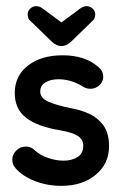

<svg xmlns="http://www.w3.org/2000/svg" viewBox="-20 -595 400 625"><path d="M180 10Q134 10 94 -5.5Q54 -21 31 -47Q20 -59 20 -75Q20 -92 33 -105Q46 -118 64 -118Q81 -118 93 -106Q110 -90 136 -81Q162 -72 187 -72Q213 -72 232 -83.5Q251 -95 251 -120Q251 -141 233.5 -152.5Q216 -164 175 -171Q102 -183 65 -211.5Q28 -240 28 -292Q28 -348 71 -381.5Q114 -415 184 -415Q256 -415 299 -378Q316 -364 316 -345Q316 -329 303.5 -317.5Q291 -306 274 -306Q261 -306 250 -313Q212 -337 170 -337Q145 -337 128 -327Q111 -317 111 -297Q111 -276 137.5 -264Q164 -252 215 -242Q243 -237 270.5 -224.5Q298 -212 316.5 -187Q335 -162 335 -119Q335 -62 291.5 -26Q248 10 180 10ZM70 -548Q70 -559 78.5 -567Q87 -575 98 -575Q108 -575 118 -568L180 -522L242 -568Q253 -575 262 -575Q273 -575 281.5 -567Q290 -559 290 -548Q290 -543 288 -537Q286 -531 280 -526L210 -458Q195 -445 180 -445Q165 -445 150 -458L80 -526Q74 -531 72 -537Q70 -543 70 -548Z"/></svg>

Font: Dongle
Style: Bold
Weight: 700
Designer: Yanghee Ryu
Foundry: Yanghee Ryu
Version: Version 2.000